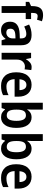

<svg xmlns="http://www.w3.org/2000/svg" viewBox="1344 -2148 815 3542"><g transform="rotate(90 1751.0 -377.5)"><path d="M332 -445H219V0H92V-445H15V-508L93 -544V-566Q93 -669 133 -717Q173 -765 258 -765Q291 -765 318.5 -759.5Q346 -754 373 -744L344 -653Q330 -657 313 -661Q296 -665 278 -665Q247 -665 233 -643Q219 -621 219 -571V-544H332Z M626 -553Q815 -553 815 -364V0H724L701 -74H698Q666 -31 630.5 -10.5Q595 10 534 10Q464 10 422.5 -34.5Q381 -79 381 -158Q381 -325 606 -333L689 -336V-359Q689 -411 668 -433.5Q647 -456 607 -456Q574 -456 539 -445Q504 -434 470 -417L433 -507Q472 -528 521 -540.5Q570 -553 626 -553ZM633 -254Q566 -251 538 -228Q510 -205 510 -162Q510 -123 529 -105Q548 -87 580 -87Q627 -87 658 -118.5Q689 -150 689 -208V-256Z M1217 -554Q1247 -554 1273 -547L1260 -424Q1249 -427 1235.5 -428.5Q1222 -430 1205 -430Q1156 -430 1118 -392Q1080 -354 1080 -280V0H954V-544H1051L1069 -451H1075Q1097 -493 1133.5 -523.5Q1170 -554 1217 -554Z M1544 -553Q1648 -553 1706 -487.5Q1764 -422 1764 -308V-240H1441Q1443 -167 1477 -128Q1511 -89 1576 -89Q1621 -89 1658.5 -98.5Q1696 -108 1736 -128V-27Q1699 -8 1658.5 1Q1618 10 1563 10Q1447 10 1380.5 -61.5Q1314 -133 1314 -268Q1314 -407 1376 -480Q1438 -553 1544 -553ZM1547 -458Q1502 -458 1475 -426Q1448 -394 1443 -330H1643Q1643 -386 1619 -422Q1595 -458 1547 -458Z M2003 -574Q2003 -548 2001.5 -521.5Q2000 -495 1998 -473H2003Q2025 -509 2060 -531Q2095 -553 2148 -553Q2235 -553 2287.5 -481Q2340 -409 2340 -273Q2340 -135 2287 -62.5Q2234 10 2146 10Q2093 10 2060 -10Q2027 -30 2003 -62H1995L1974 0H1876V-760H2003ZM2110 -449Q2050 -449 2026.5 -407Q2003 -365 2003 -283V-266Q2003 -180 2027 -137.5Q2051 -95 2111 -95Q2210 -95 2210 -274Q2210 -449 2110 -449Z M2582 -574Q2582 -548 2580.5 -521.5Q2579 -495 2577 -473H2582Q2604 -509 2639 -531Q2674 -553 2727 -553Q2814 -553 2866.5 -481Q2919 -409 2919 -273Q2919 -135 2866 -62.5Q2813 10 2725 10Q2672 10 2639 -10Q2606 -30 2582 -62H2574L2553 0H2455V-760H2582ZM2689 -449Q2629 -449 2605.5 -407Q2582 -365 2582 -283V-266Q2582 -180 2606 -137.5Q2630 -95 2690 -95Q2789 -95 2789 -274Q2789 -449 2689 -449Z M3240 -553Q3344 -553 3402 -487.5Q3460 -422 3460 -308V-240H3137Q3139 -167 3173 -128Q3207 -89 3272 -89Q3317 -89 3354.5 -98.5Q3392 -108 3432 -128V-27Q3395 -8 3354.5 1Q3314 10 3259 10Q3143 10 3076.5 -61.5Q3010 -133 3010 -268Q3010 -407 3072 -480Q3134 -553 3240 -553ZM3243 -458Q3198 -458 3171 -426Q3144 -394 3139 -330H3339Q3339 -386 3315 -422Q3291 -458 3243 -458Z"/></g></svg>

Font: Noto Sans Bengali SemiCondensed SemiBold
Style: Regular
Weight: 600
Width: 4
Designer: Joana Ranito - Universal Thirst; Jelle Bosma - Monotype Design Team
Foundry: Universal Thirst ehf.
Version: Version 3.000; ttfautohint (v1.8.4.7-5d5b)